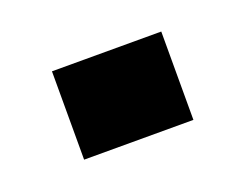

<svg xmlns="http://www.w3.org/2000/svg" viewBox="-39 -405 308 241"><g transform="rotate(-20 115.0 -285.0)"><path d="M42 -226V-344H188V-226Z"/></g></svg>

Font: Saira Ultra Condensed Black
Style: Regular
Weight: 900
Width: 1
Designer: Hector Gatti with collaboration of the Omnibus-Type team
Foundry: Omnibus-Type
Version: Version 1.001; ttfautohint (v1.8)